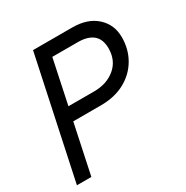

<svg xmlns="http://www.w3.org/2000/svg" viewBox="-161 -833 935 967"><g transform="rotate(-30 306.0 -350.0)"><path d="M12 0 161 -700H389Q478 -700 529.5 -653Q581 -606 581 -533Q581 -464 549 -408.5Q517 -353 458 -320.5Q399 -288 317 -288H157L96 0ZM174 -366H324Q398 -366 446.5 -407Q495 -448 495 -518Q495 -571 464.5 -596.5Q434 -622 377 -622H228Z"/></g></svg>

Font: Space Mono
Style: Italic
Weight: 400
Italic angle: -12°
Monospace: yes
Designer: Colophon Foundry + Benjamin Critton
Foundry: Colophon Foundry & Benjamin Critton
Version: Version 1.003; ttfautohint (v1.8.4.7-5d5b)